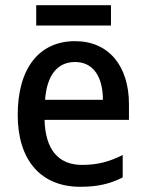

<svg xmlns="http://www.w3.org/2000/svg" viewBox="-20 -707 560 737"><path d="M406 -687H119V-609H406ZM268 -549C132 -549 48 -447 48 -266C48 -92 137 10 288 10C354 10 402 -1 451 -26V-112C399 -86 354 -74 295 -74C204 -74 154 -133 151 -247H475V-307C475 -452 399 -549 268 -549ZM268 -469C341 -469 375 -408 375 -324H153C160 -419 201 -469 268 -469Z"/></svg>

Font: Noto Sans Arabic UI SmCn Md
Style: Regular
Weight: 500
Width: 4
Designer: Monotype Design Team, Nadine Chahine and Nizar Qandah
Foundry: Monotype Imaging Inc.
Version: Version 2.010